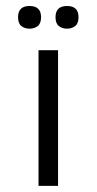

<svg xmlns="http://www.w3.org/2000/svg" viewBox="-20 -608 316 628"><path d="M169.9 0H106V-443.8H169.9ZM199.2 -588.4Q236.8 -588.4 236.8 -551.8Q236.8 -531.2 225.8 -522.7Q214.8 -514.2 199.2 -514.2Q183.6 -514.2 172.6 -522.7Q161.6 -531.2 161.6 -551.8Q161.6 -588.4 199.2 -588.4ZM114.3 -551.8Q114.3 -531.2 103.3 -522.7Q92.3 -514.2 76.7 -514.2Q61 -514.2 50 -522.7Q39.1 -531.2 39.1 -551.8Q39.1 -588.4 76.7 -588.4Q114.3 -588.4 114.3 -551.8Z"/></svg>

Font: Meera
Style: Regular
Weight: 400
Designer: Hussain KH and Suresh P for Swathanthra Malayalam Computing (SMC)
Version: 7.0.0+20160512